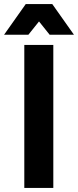

<svg xmlns="http://www.w3.org/2000/svg" viewBox="-35 -920 382 940"><path d="M84 -700H226V0H84ZM91 -900H221L327 -750H208L156 -815L104 -750H-15Z"/></svg>

Font: Golos UI
Style: Bold
Weight: 700
Designer: A.Korolkova, Vitaly Kuzmin
Foundry: ParaType Ltd
Version: Version 2.000